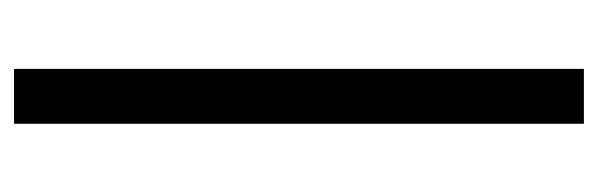

<svg xmlns="http://www.w3.org/2000/svg" viewBox="-316 -556 871 280"><g transform="rotate(90 120.0 -415.5)"><path d="M80 0V-831H160V0Z"/></g></svg>

Font: Merriweather Light
Style: Regular
Weight: 300
Designer: Eben Sorkin
Foundry: Eben Sorkin
Version: Version 2.100